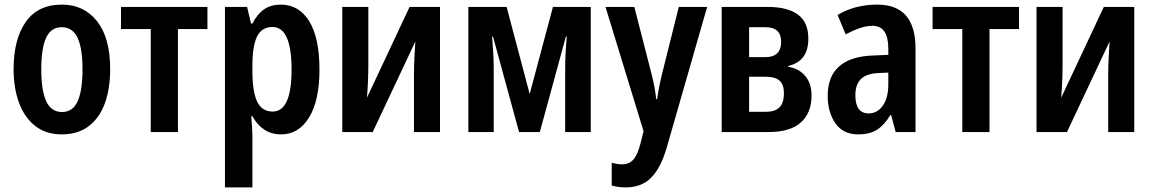

<svg xmlns="http://www.w3.org/2000/svg" viewBox="-20 -573 5003 833"><path d="M458 -273Q458 -190 435.5 -126.5Q413 -63 366 -26.5Q319 10 247 10Q180 10 133.5 -26Q87 -62 63 -126Q39 -190 39 -273Q39 -402 91.5 -477.5Q144 -553 249 -553Q344 -553 401 -481Q458 -409 458 -273ZM159 -272Q159 -181 180.5 -134Q202 -87 249 -87Q296 -87 317 -134Q338 -181 338 -273Q338 -363 316.5 -409Q295 -455 248 -455Q201 -455 180 -409Q159 -363 159 -272Z M880 -447H752V0H634V-447H505V-543H880Z M1198 -553Q1277 -553 1321.5 -481Q1366 -409 1366 -271Q1366 -137 1321 -63.5Q1276 10 1200 10Q1157 10 1126 -11Q1095 -32 1075 -69H1070Q1072 -44 1073.5 -22.5Q1075 -1 1075 15V240H956V-543H1052L1069 -471H1075Q1097 -513 1126.5 -533Q1156 -553 1198 -553ZM1162 -456Q1116 -456 1095.5 -415Q1075 -374 1075 -287V-265Q1075 -176 1095.5 -132.5Q1116 -89 1163 -89Q1245 -89 1245 -271Q1245 -456 1162 -456Z M1578 -543V-292Q1578 -259 1576.5 -221Q1575 -183 1572 -149L1757 -543H1889V0H1776V-250Q1776 -284 1778 -323Q1780 -362 1782 -393L1597 0H1465V-543Z M2543 -543V0H2432V-275Q2432 -335 2439 -414H2435L2322 0H2232L2119 -414H2115Q2118 -378 2120 -342.5Q2122 -307 2122 -275V0H2012V-543H2178L2278 -165L2379 -543Z M2607 -543H2732L2806 -255Q2821 -198 2827 -143H2831Q2837 -189 2853 -255L2925 -543H3048L2873 66Q2847 156 2805 198Q2763 240 2695 240Q2678 240 2663 238Q2648 236 2634 232V133Q2644 136 2655 138Q2666 140 2678 140Q2711 140 2729.5 117.5Q2748 95 2761 41L2772 -4Z M3487 -405Q3487 -307 3400 -287V-283Q3446 -276 3473.5 -243.5Q3501 -211 3501 -159Q3501 -84 3455 -42Q3409 0 3312 0H3111V-543H3310Q3396 -543 3441.5 -510Q3487 -477 3487 -405ZM3369 -392Q3369 -455 3301 -455H3230V-325H3300Q3369 -325 3369 -392ZM3381 -168Q3381 -207 3361.5 -223.5Q3342 -240 3304 -240H3230V-88H3304Q3342 -88 3361.5 -107Q3381 -126 3381 -168Z M3786 -553Q3952 -553 3952 -363V0H3866L3846 -74H3843Q3817 -31 3785.5 -10.5Q3754 10 3703 10Q3638 10 3604.5 -38Q3571 -86 3571 -157Q3571 -241 3620 -284.5Q3669 -328 3763 -332L3834 -335V-361Q3834 -461 3766 -461Q3739 -461 3710 -451Q3681 -441 3649 -424L3614 -508Q3650 -530 3693.5 -541.5Q3737 -553 3786 -553ZM3834 -258 3789 -256Q3737 -253 3714 -229Q3691 -205 3691 -160Q3691 -81 3749 -81Q3786 -81 3810 -114.5Q3834 -148 3834 -208Z M4401 -447H4273V0H4155V-447H4026V-543H4401Z M4590 -543V-292Q4590 -259 4588.5 -221Q4587 -183 4584 -149L4769 -543H4901V0H4788V-250Q4788 -284 4790 -323Q4792 -362 4794 -393L4609 0H4477V-543Z"/></svg>

Font: Avrile Sans Condensed SemiBold
Style: Regular
Weight: 600
Width: 3
Designer: Monotype Design Team
Foundry: Monotype Imaging Inc.
Version: Version 2.001;September 10, 2019;FontCreator 11.5.0.2425 64-